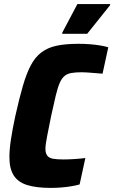

<svg xmlns="http://www.w3.org/2000/svg" viewBox="-20 -910 558 938"><path d="M229 8Q157 8 112.5 -6Q68 -20 47 -53Q26 -86 26 -142Q26 -180 33.5 -229.5Q41 -279 55 -344Q74 -429 91.5 -489.5Q109 -550 130 -590Q151 -630 181.5 -653.5Q212 -677 256 -686.5Q300 -696 364 -696Q390 -696 417.5 -694Q445 -692 469 -688Q493 -684 509 -679L481 -550Q457 -552 438 -553.5Q419 -555 405 -556Q391 -557 380 -557Q350 -557 329.5 -553.5Q309 -550 295.5 -539Q282 -528 272 -505.5Q262 -483 252.5 -443.5Q243 -404 230 -344Q218 -284 210 -243.5Q202 -203 202 -183Q202 -161 211 -149.5Q220 -138 239 -134.5Q258 -131 290 -131Q314 -131 344.5 -133Q375 -135 397 -138L369 -9Q352 -4 328 0Q304 4 278.5 6Q253 8 229 8ZM284 -745V-750L358 -890H518V-885L406 -745Z"/></svg>

Font: Saira SemiCondensed ExtraBold
Style: Italic
Weight: 800
Width: 4
Italic angle: -12°
Designer: Hector Gatti with collaboration of the Omnibus-Type team
Foundry: Omnibus-Type
Version: Version 1.101